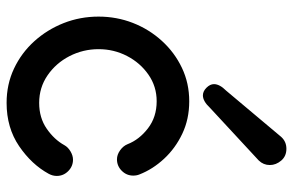

<svg xmlns="http://www.w3.org/2000/svg" viewBox="-172 -696 879 576"><g transform="rotate(90 268.0 -407.5)"><path d="M425.8 -826.7Q448.2 -826.7 461.4 -811Q474.6 -795.4 474.6 -776.9Q474.6 -757.8 460.9 -743.7L302.7 -597.2Q283.2 -576.2 265.6 -576.2Q253.4 -576.2 242.7 -586.9Q231.9 -597.7 231.9 -609.4Q231.9 -626.5 251.5 -646L390.1 -811Q404.3 -826.7 425.8 -826.7ZM29.3 -263.2Q29.3 -317.4 48.3 -366.2Q67.4 -415 102.1 -453.1Q136.7 -491.2 182.9 -513.2Q229 -535.2 283.2 -535.2Q336.9 -535.2 380.6 -514.4Q424.3 -493.7 455.8 -459.7Q487.3 -425.8 502.9 -385.7Q506.3 -377.4 506.3 -367.2Q506.3 -347.2 491.9 -332.8Q477.5 -318.4 457.5 -318.4Q443.8 -318.4 430.7 -327.6Q417.5 -336.9 412.1 -350.1Q398.4 -385.3 364.5 -411.4Q330.6 -437.5 283.2 -437.5Q238.8 -437.5 203.4 -412.8Q168 -388.2 147.5 -348.6Q127 -309.1 127 -263.2Q127 -216.8 147.9 -176Q168.9 -135.3 205.6 -110.1Q242.2 -85 288.1 -85Q333 -85 365.7 -107.7Q398.4 -130.4 415 -160.6Q420.9 -171.4 433.6 -179Q446.3 -186.5 458.5 -186.5Q478.5 -186.5 492.9 -172.1Q507.3 -157.7 507.3 -137.7Q507.3 -125.5 501 -113.8Q473.1 -62.5 418 -24.9Q362.8 12.7 288.1 12.7Q232.4 12.7 185.3 -9.5Q138.2 -31.7 103.3 -70.3Q68.4 -108.9 48.8 -158.4Q29.3 -208 29.3 -263.2Z"/></g></svg>

Font: Manjari
Style: Bold
Weight: 700
Designer: Santhosh Thottingal <santhosh.thottingal@gmail.com>
Version: Version 2.000